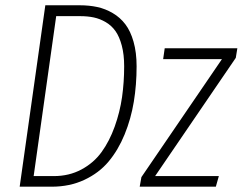

<svg xmlns="http://www.w3.org/2000/svg" viewBox="-20 -704 915 724"><path d="M280.8 -684.1Q316.4 -684.1 346.9 -677.5Q377.4 -670.9 405.3 -654.5Q433.1 -638.2 452.6 -612.5Q472.2 -586.9 483.6 -546.6Q495.1 -506.3 495.1 -454.1Q495.1 -384.3 484.6 -320.3Q474.1 -256.3 450 -197.3Q425.8 -138.2 389.6 -95Q353.5 -51.8 298.3 -25.9Q243.2 0 174.8 0H54.2L150.9 -684.1ZM282.2 -643.1H191.9L106.9 -40H183.1Q240.7 -40 287.1 -64.9Q333.5 -89.8 363 -130.6Q392.6 -171.4 412.4 -226.3Q432.1 -281.2 440.2 -337.6Q448.2 -394 448.2 -454.1Q448.2 -498.5 439.2 -532.2Q430.2 -565.9 415.5 -586.7Q400.9 -607.4 378.9 -620.4Q356.9 -633.3 333.7 -638.2Q310.5 -643.1 282.2 -643.1ZM875 -522 869.1 -485.8 564.9 -40H805.2L793.9 0H506.8L513.2 -36.1L816.9 -481H595.2L601.1 -522Z"/></svg>

Font: Fira Sans Compressed ExtraLight
Style: Italic
Weight: 250
Width: 3
Italic angle: -8°
Designer: Carrois Corporate & Edenspiekermann AG
Foundry: Carrois Corporate GbR & Edenspiekermann AG
Version: Version 4.203;PS 004.203;hotconv 1.0.88;makeotf.lib2.5.64775